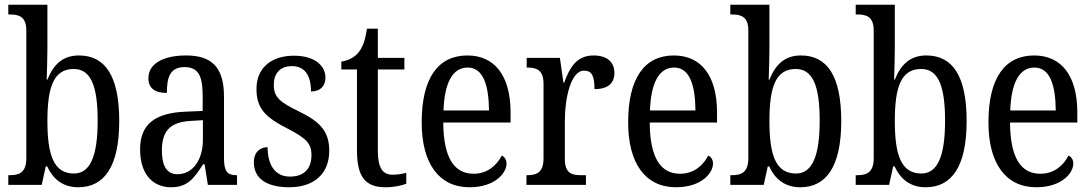

<svg xmlns="http://www.w3.org/2000/svg" viewBox="-20 -780 4606 810"><path d="M310 10C419 10 483 -76 483 -269C483 -461 423 -546 313 -546C243 -546 205 -506 180 -444H177C178 -472 180 -540 180 -575V-760H15V-719H22C60 -719 91 -710 91 -651V-113C91 -50 59 -41 22 -41H15V0H156L173 -78H179C203 -26 244 10 310 10ZM292 -48C206 -48 180 -127 180 -270C180 -414 207 -489 291 -489C363 -489 392 -418 392 -271C392 -127 363 -48 292 -48Z M702 10C774 10 800 -31 837 -87H843L857 0H980V-41H977C939 -41 925 -57 925 -113V-372C925 -499 871 -546 765 -546C672 -546 606 -513 606 -450C606 -408 633 -388 684 -388C684 -452 696 -497 759 -497C824 -497 835 -447 835 -373V-312L765 -309C634 -304 571 -256 571 -150C571 -41 628 10 702 10ZM728 -45C683 -45 663 -82 663 -144C663 -223 693 -265 785 -270L836 -273V-191C836 -106 794 -45 728 -45Z M1200 10C1305 10 1369 -47 1369 -144C1369 -228 1328 -268 1239 -311C1164 -348 1135 -368 1135 -422C1135 -469 1160 -501 1212 -501C1264 -501 1292 -464 1292 -394C1331 -394 1353 -417 1353 -452C1353 -502 1309 -545 1220 -545C1126 -545 1062 -495 1062 -405C1062 -320 1102 -284 1196 -236C1271 -197 1294 -175 1294 -126C1294 -69 1264 -35 1203 -35C1137 -35 1109 -89 1109 -159C1082 -159 1051 -143 1051 -95C1051 -25 1108 10 1200 10Z M1607 10C1644 10 1677 2 1694 -5V-51C1675 -46 1658 -43 1635 -43C1594 -43 1574 -73 1574 -143V-487H1686V-536H1574V-659H1528C1520 -605 1509 -579 1491 -557C1473 -536 1449 -525 1420 -520V-487H1486V-145C1486 -30 1524 10 1607 10Z M1961 10C2068 10 2117 -50 2117 -90C2117 -108 2107 -119 2097 -124C2076 -83 2037 -47 1978 -47C1896 -47 1851 -114 1850 -263H2134V-305C2134 -463 2065 -546 1952 -546C1829 -546 1759 -452 1759 -264C1759 -90 1832 10 1961 10ZM2043 -314H1851C1855 -430 1889 -495 1953 -495C2018 -495 2042 -422 2043 -314Z M2201 0H2452V-41H2430C2393 -41 2363 -49 2363 -108V-273C2363 -362 2387 -482 2444 -482C2477 -482 2488 -459 2488 -404C2547 -404 2572 -431 2572 -472C2572 -517 2543 -546 2484 -546C2412 -546 2383 -494 2360 -431H2357L2342 -536H2202V-495H2205C2242 -495 2273 -486 2273 -427V-113C2273 -50 2242 -41 2204 -41H2201Z M2832 10C2939 10 2988 -50 2988 -90C2988 -108 2978 -119 2968 -124C2947 -83 2908 -47 2849 -47C2767 -47 2722 -114 2721 -263H3005V-305C3005 -463 2936 -546 2823 -546C2700 -546 2630 -452 2630 -264C2630 -90 2703 10 2832 10ZM2914 -314H2722C2726 -430 2760 -495 2824 -495C2889 -495 2913 -422 2914 -314Z M3356 10C3465 10 3529 -76 3529 -269C3529 -461 3469 -546 3359 -546C3289 -546 3251 -506 3226 -444H3223C3224 -472 3226 -540 3226 -575V-760H3061V-719H3068C3106 -719 3137 -710 3137 -651V-113C3137 -50 3105 -41 3068 -41H3061V0H3202L3219 -78H3225C3249 -26 3290 10 3356 10ZM3338 -48C3252 -48 3226 -127 3226 -270C3226 -414 3253 -489 3337 -489C3409 -489 3438 -418 3438 -271C3438 -127 3409 -48 3338 -48Z M3885 10C3994 10 4058 -76 4058 -269C4058 -461 3998 -546 3888 -546C3818 -546 3780 -506 3755 -444H3752C3753 -472 3755 -540 3755 -575V-760H3590V-719H3597C3635 -719 3666 -710 3666 -651V-113C3666 -50 3634 -41 3597 -41H3590V0H3731L3748 -78H3754C3778 -26 3819 10 3885 10ZM3867 -48C3781 -48 3755 -127 3755 -270C3755 -414 3782 -489 3866 -489C3938 -489 3967 -418 3967 -271C3967 -127 3938 -48 3867 -48Z M4352 10C4459 10 4508 -50 4508 -90C4508 -108 4498 -119 4488 -124C4467 -83 4428 -47 4369 -47C4287 -47 4242 -114 4241 -263H4525V-305C4525 -463 4456 -546 4343 -546C4220 -546 4150 -452 4150 -264C4150 -90 4223 10 4352 10ZM4434 -314H4242C4246 -430 4280 -495 4344 -495C4409 -495 4433 -422 4434 -314Z"/></svg>

Font: Noto Serif Myanmar Condensed
Style: Regular
Weight: 400
Width: 3
Designer: Ben Mitchell and the Monotype Design Team
Foundry: Monotype Imaging Inc.
Version: Version 2.106